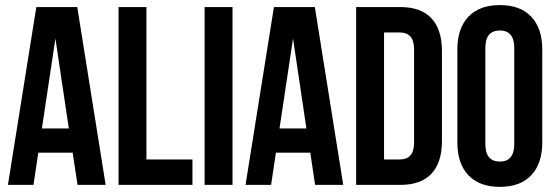

<svg xmlns="http://www.w3.org/2000/svg" viewBox="-20 -728 2186 756"><path d="M284.2 -700.2 396 0H285.2L266.1 -127H130.9L111.8 0H11.2L123 -700.2ZM198.2 -576.2 145 -222.2H251Z M446.8 0V-700.2H556.6V-100.1H737.8V0Z M785.6 0V-700.2H895.5V0Z M1219.7 -700.2 1331.5 0H1220.7L1201.7 -127H1066.4L1047.4 0H946.8L1058.6 -700.2ZM1133.8 -576.2 1080.6 -222.2H1186.5Z M1382.3 0V-700.2H1556.2Q1637.7 -700.2 1679 -655.8Q1720.2 -611.3 1720.2 -526.9V-172.9Q1720.2 -88.4 1679 -44.2Q1637.7 0 1556.2 0ZM1554.2 -600.1H1492.2V-100.1H1554.2Q1581.5 -100.1 1595.9 -116Q1610.4 -131.8 1610.4 -168V-532.2Q1610.4 -568.4 1595.9 -584.2Q1581.5 -600.1 1554.2 -600.1Z M1891.1 -539.1V-161.1Q1891.1 -91.8 1948.2 -91.8Q2004.9 -91.8 2004.9 -161.1V-539.1Q2004.9 -607.9 1948.2 -607.9Q1891.1 -607.9 1891.1 -539.1ZM1780.8 -168V-532.2Q1780.8 -616.2 1824.2 -662.1Q1867.7 -708 1948.2 -708Q2028.8 -708 2072 -662.1Q2115.2 -616.2 2115.2 -532.2V-168Q2115.2 -84 2072 -38.1Q2028.8 7.8 1948.2 7.8Q1867.7 7.8 1824.2 -38.1Q1780.8 -84 1780.8 -168Z"/></svg>

Font: VL Bebas Neue Bold
Style: Regular
Weight: 700
Designer: Ryoichi Tsunekawa
Foundry: Ryoichi Tsunekawa
Version: Version 1.300